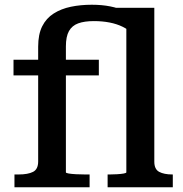

<svg xmlns="http://www.w3.org/2000/svg" viewBox="-20 -790 774 810"><path d="M37 -538H397V-472H37ZM434 0V-54H444Q458 -54 474.5 -55Q491 -56 502 -58Q513 -60 513 -63V-701L435 -757H631V-108Q631 -76 651.5 -65Q672 -54 707 -54H709V0ZM358 0H41V-54H59Q98 -54 119.5 -65Q141 -76 141 -109V-593Q141 -645 158 -679Q175 -713 206.5 -733Q238 -753 279 -761.5Q320 -770 367 -770Q410 -770 445 -763Q480 -756 507 -743.5Q534 -731 550 -716L539 -647Q522 -665 497.5 -677Q473 -689 442.5 -695Q412 -701 376 -701Q336 -701 310 -691.5Q284 -682 271 -659Q258 -636 258 -594V-63Q258 -60 270 -58Q282 -56 300.5 -55Q319 -54 338 -54H358Z"/></svg>

Font: Roboto Serif Medium
Style: Regular
Weight: 500
Designer: Greg Gazdowicz
Foundry: Commercial Type
Version: Version 1.008